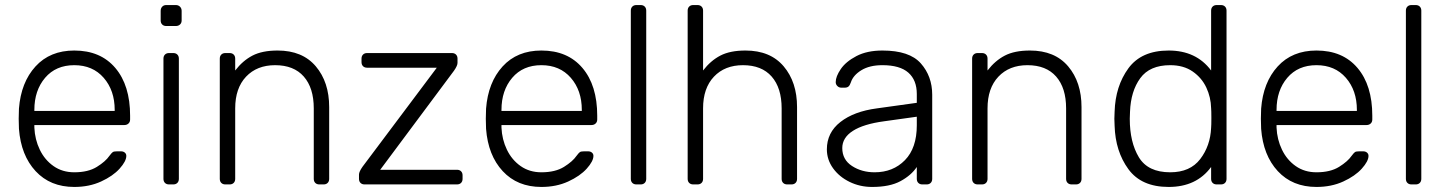

<svg xmlns="http://www.w3.org/2000/svg" viewBox="-20 -730 5728 760"><path d="M274 10Q179 10 121 -52.5Q63 -115 55 -220L54 -260L55 -300Q63 -404 120.5 -467Q178 -530 274 -530Q378 -530 436.5 -461Q495 -392 495 -272V-257Q495 -247 488.5 -241Q482 -235 472 -235H116V-225Q118 -178 137.5 -137.5Q157 -97 192 -72.5Q227 -48 274 -48Q329 -48 363.5 -69.5Q398 -91 413 -113Q422 -125 426.5 -128Q431 -131 443 -131H459Q468 -131 474 -126Q480 -121 480 -113Q480 -92 453.5 -62.5Q427 -33 380 -11.5Q333 10 274 10ZM434 -291V-295Q434 -372 390.5 -422Q347 -472 274 -472Q201 -472 158.5 -422Q116 -372 116 -295V-291Z M638 -627Q628 -627 622 -633Q616 -639 616 -649V-687Q616 -697 622 -703.5Q628 -710 638 -710H676Q686 -710 692.5 -703.5Q699 -697 699 -687V-649Q699 -639 692.5 -633Q686 -627 676 -627ZM649 0Q639 0 633 -6Q627 -12 627 -22V-498Q627 -508 633 -514Q639 -520 649 -520H666Q676 -520 682 -514Q688 -508 688 -498V-22Q688 -12 682 -6Q676 0 666 0Z M872 0Q862 0 856 -6Q850 -12 850 -22V-498Q850 -508 856 -514Q862 -520 872 -520H889Q899 -520 905 -514Q911 -508 911 -498V-451Q941 -490 979.5 -510Q1018 -530 1079 -530Q1177 -530 1230 -467.5Q1283 -405 1283 -306V-22Q1283 -12 1277 -6Q1271 0 1261 0H1244Q1234 0 1228 -6Q1222 -12 1222 -22V-301Q1222 -382 1182.5 -427Q1143 -472 1069 -472Q997 -472 954 -426.5Q911 -381 911 -301V-22Q911 -12 905 -6Q899 0 889 0Z M1423 0Q1413 0 1407 -6Q1401 -12 1401 -22V-39Q1401 -50 1415 -70L1709 -462H1433Q1423 -462 1417 -468Q1411 -474 1411 -484V-498Q1411 -508 1417 -514Q1423 -520 1433 -520H1769Q1779 -520 1785 -514Q1791 -508 1791 -498V-481Q1791 -470 1777 -450L1485 -58H1789Q1799 -58 1805 -52Q1811 -46 1811 -36V-22Q1811 -12 1805 -6Q1799 0 1789 0Z M2123 10Q2028 10 1970 -52.5Q1912 -115 1904 -220L1903 -260L1904 -300Q1912 -404 1969.5 -467Q2027 -530 2123 -530Q2227 -530 2285.5 -461Q2344 -392 2344 -272V-257Q2344 -247 2337.5 -241Q2331 -235 2321 -235H1965V-225Q1967 -178 1986.5 -137.5Q2006 -97 2041 -72.5Q2076 -48 2123 -48Q2178 -48 2212.5 -69.5Q2247 -91 2262 -113Q2271 -125 2275.5 -128Q2280 -131 2292 -131H2308Q2317 -131 2323 -126Q2329 -121 2329 -113Q2329 -92 2302.5 -62.5Q2276 -33 2229 -11.5Q2182 10 2123 10ZM2283 -291V-295Q2283 -372 2239.5 -422Q2196 -472 2123 -472Q2050 -472 2007.5 -422Q1965 -372 1965 -295V-291Z M2499 0Q2489 0 2483 -6Q2477 -12 2477 -22V-688Q2477 -698 2483 -704Q2489 -710 2499 -710H2516Q2526 -710 2532 -704Q2538 -698 2538 -688V-22Q2538 -12 2532 -6Q2526 0 2516 0Z M2724 0Q2714 0 2708 -6Q2702 -12 2702 -22V-688Q2702 -698 2708 -704Q2714 -710 2724 -710H2741Q2751 -710 2757 -704Q2763 -698 2763 -688V-451Q2793 -490 2831.5 -510Q2870 -530 2931 -530Q3029 -530 3082 -467.5Q3135 -405 3135 -306V-22Q3135 -12 3129 -6Q3123 0 3113 0H3096Q3086 0 3080 -6Q3074 -12 3074 -22V-301Q3074 -382 3034.5 -427Q2995 -472 2921 -472Q2849 -472 2806 -426.5Q2763 -381 2763 -301V-22Q2763 -12 2757 -6Q2751 0 2741 0Z M3432 10Q3384 10 3343 -10Q3302 -30 3277.5 -64Q3253 -98 3253 -139Q3253 -205 3306.5 -247Q3360 -289 3451 -301L3609 -323V-358Q3609 -413 3575.5 -442.5Q3542 -472 3473 -472Q3422 -472 3389.5 -452Q3357 -432 3348 -404Q3344 -392 3338.5 -387.5Q3333 -383 3324 -383H3310Q3301 -383 3294.5 -389.5Q3288 -396 3288 -405Q3288 -427 3308 -456.5Q3328 -486 3370 -508Q3412 -530 3473 -530Q3580 -530 3625 -479Q3670 -428 3670 -355V-22Q3670 -12 3664 -6Q3658 0 3648 0H3631Q3621 0 3615 -6Q3609 -12 3609 -22V-69Q3587 -36 3544.5 -13Q3502 10 3432 10ZM3442 -48Q3515 -48 3562 -96Q3609 -144 3609 -234V-268L3480 -250Q3398 -239 3356 -212Q3314 -185 3314 -144Q3314 -98 3352.5 -73Q3391 -48 3442 -48Z M3850 0Q3840 0 3834 -6Q3828 -12 3828 -22V-498Q3828 -508 3834 -514Q3840 -520 3850 -520H3867Q3877 -520 3883 -514Q3889 -508 3889 -498V-451Q3919 -490 3957.5 -510Q3996 -530 4057 -530Q4155 -530 4208 -467.5Q4261 -405 4261 -306V-22Q4261 -12 4255 -6Q4249 0 4239 0H4222Q4212 0 4206 -6Q4200 -12 4200 -22V-301Q4200 -382 4160.5 -427Q4121 -472 4047 -472Q3975 -472 3932 -426.5Q3889 -381 3889 -301V-22Q3889 -12 3883 -6Q3877 0 3867 0Z M4606 10Q4498 10 4446.5 -60.5Q4395 -131 4392 -232L4391 -260L4392 -288Q4395 -389 4446.5 -459.5Q4498 -530 4606 -530Q4715 -530 4774 -451V-688Q4774 -698 4780 -704Q4786 -710 4796 -710H4813Q4823 -710 4829 -704Q4835 -698 4835 -688V-22Q4835 -12 4829 -6Q4823 0 4813 0H4796Q4786 0 4780 -6Q4774 -12 4774 -22V-69Q4716 10 4606 10ZM4612 -48Q4691 -48 4731 -100.5Q4771 -153 4774 -224Q4775 -234 4775 -263Q4775 -292 4774 -302Q4773 -345 4755 -383.5Q4737 -422 4701 -447Q4665 -472 4612 -472Q4531 -472 4493.5 -420.5Q4456 -369 4453 -288L4452 -260Q4452 -167 4488 -107.5Q4524 -48 4612 -48Z M5191 10Q5096 10 5038 -52.5Q4980 -115 4972 -220L4971 -260L4972 -300Q4980 -404 5037.5 -467Q5095 -530 5191 -530Q5295 -530 5353.5 -461Q5412 -392 5412 -272V-257Q5412 -247 5405.5 -241Q5399 -235 5389 -235H5033V-225Q5035 -178 5054.5 -137.5Q5074 -97 5109 -72.5Q5144 -48 5191 -48Q5246 -48 5280.5 -69.5Q5315 -91 5330 -113Q5339 -125 5343.5 -128Q5348 -131 5360 -131H5376Q5385 -131 5391 -126Q5397 -121 5397 -113Q5397 -92 5370.5 -62.5Q5344 -33 5297 -11.5Q5250 10 5191 10ZM5351 -291V-295Q5351 -372 5307.5 -422Q5264 -472 5191 -472Q5118 -472 5075.5 -422Q5033 -372 5033 -295V-291Z M5567 0Q5557 0 5551 -6Q5545 -12 5545 -22V-688Q5545 -698 5551 -704Q5557 -710 5567 -710H5584Q5594 -710 5600 -704Q5606 -698 5606 -688V-22Q5606 -12 5600 -6Q5594 0 5584 0Z"/></svg>

Font: Rubik AZ
Style: Regular
Weight: 300
Designer: Hubert and Fischer
Foundry: Hubert & Fischer
Version: Version 2.000